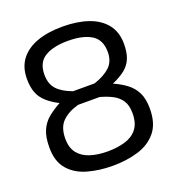

<svg xmlns="http://www.w3.org/2000/svg" viewBox="-125 -772 810 883"><g transform="rotate(-20 280.0 -330.5)"><path d="M278 10.2Q212 10.2 155.6 -5.8Q99.2 -21.8 65.4 -61Q31.6 -100.2 31.6 -168Q31.6 -220 45.9 -252.1Q60.2 -284.2 86 -305.3Q111.9 -326.4 145.7 -344.8Q93.7 -370.8 68.2 -405.1Q42.6 -439.4 42.6 -500.4Q42.6 -557.4 71.7 -595.2Q100.8 -633 153.4 -651.9Q206 -670.8 278 -670.8Q349 -670.8 403.1 -652.2Q457.2 -633.6 487.3 -595.5Q517.4 -557.4 517.4 -499.4Q517.4 -457.4 506 -429.1Q494.6 -400.8 470.2 -381.3Q445.7 -361.8 407.1 -344.8Q443.1 -328.8 470.1 -308.4Q497 -288 512.2 -257.5Q527.4 -227 527.4 -179Q527.4 -106.6 493.5 -65.4Q459.6 -24.2 403.2 -7Q346.8 10.2 278 10.2ZM278 -60Q327 -60 364.8 -71.6Q402.7 -83.2 423.9 -110.7Q445.2 -138.3 445.2 -186.8Q445.2 -225.6 429.7 -248.7Q414.3 -271.9 387.8 -285.5Q361.3 -299.1 328.2 -307.9H222.8Q171.5 -293.5 143 -265Q114.4 -236.6 114.4 -181.5Q114.4 -136.5 135.8 -109.8Q157.1 -83.2 194.3 -71.6Q231.4 -60 278 -60ZM222.8 -374.7H328.2Q379.1 -391.7 406.8 -417.9Q434.6 -444.2 434.6 -490.3Q434.6 -549.9 393.5 -575.2Q352.3 -600.6 278.8 -600.6Q206.9 -600.6 165.8 -575.5Q124.8 -550.5 124.8 -490.9Q124.8 -444.8 149.6 -418.5Q174.3 -392.3 222.8 -374.7Z"/></g></svg>

Font: Titillium Web
Style: Bold
Weight: 700
Designer: Mohamed Gaber, Accademia di Belle Arti di Urbino
Foundry: Kief Type Foundry, Accademia di Belle Arti di Urbino
Version: Version 3.000